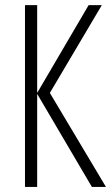

<svg xmlns="http://www.w3.org/2000/svg" viewBox="-20 -734 436 754"><path d="M126 -369.1 328.1 -713.9H379.9L175.8 -369.1L396 0H340.8L126 -365.2V0H78.1V-713.9H126Z"/></svg>

Font: Germano
Style: Regular
Weight: 300
Width: 3
Foundry: Ascender Corporation
Version: Version 1.10; ttfautohint (v1.5)